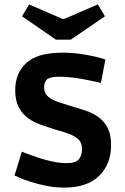

<svg xmlns="http://www.w3.org/2000/svg" viewBox="-20 -838 565 871"><path d="M272 13Q228 13 187.5 4.5Q147 -4 115 -14.5Q83 -25 64.5 -33.5Q46 -42 46 -42L79 -150Q79 -150 98 -142.5Q117 -135 148 -124.5Q179 -114 214.5 -106Q250 -98 282 -98Q300 -98 312.5 -101Q325 -104 332 -110Q341 -117 346.5 -130.5Q352 -144 352 -161Q352 -191 335 -206.5Q318 -222 290 -232Q262 -242 228 -251Q197 -261 165.5 -272Q134 -283 108 -301.5Q82 -320 65.5 -350.5Q49 -381 49 -429Q49 -506 99.5 -552.5Q150 -599 263 -599Q305 -599 343.5 -593.5Q382 -588 412 -581Q442 -574 458 -568L438 -462Q438 -462 420.5 -466Q403 -470 375 -475.5Q347 -481 314.5 -485.5Q282 -490 251 -490Q225 -490 212.5 -486.5Q200 -483 194 -479Q189 -474 184.5 -465Q180 -456 180 -443Q180 -415 198.5 -399.5Q217 -384 246 -374.5Q275 -365 308 -355Q339 -346 370 -335.5Q401 -325 427 -306.5Q453 -288 468.5 -257.5Q484 -227 484 -179Q484 -93 429.5 -40Q375 13 272 13ZM234 -658 80 -764 112 -818 264 -752H271L424 -818L456 -764L301 -658Z"/></svg>

Font: Ruda ExtraBold
Style: Regular
Weight: 800
Designer: Mariela Monsalve and Angelina Sanchez
Foundry: Mariela Monsalve and Angelina Sanchez
Version: Version 2.000